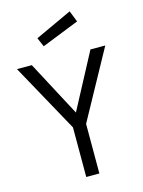

<svg xmlns="http://www.w3.org/2000/svg" viewBox="-136 -1009 810 1088"><g transform="rotate(-15 269.0 -465.5)"><path d="M308 0H231V-291L10 -692H97L269 -368L441 -692H528L308 -291ZM167 -831 383 -931 409 -865 190 -778Z"/></g></svg>

Font: Titillium Web
Style: Regular
Weight: 400
Version: Version 1.002;PS 57.000;hotconv 1.0.70;makeotf.lib2.5.55311